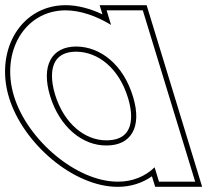

<svg xmlns="http://www.w3.org/2000/svg" viewBox="-150 -653 803 743"><path d="M-95.9 -281C-148.5 -453 -54.1 -612 102.6 -613C160.1 -613 222 -591.8 279.8 -556.6L262.6 -613H402.6L424 -543L503 -284.6L504.1 -281L583.9 -20L605.3 50H465.3L448.3 -5.5C412.1 29.4 363.2 50.4 305.3 50C146.3 50 -43.9 -111 -95.9 -281ZM44.1 -281C80.2 -163 167.8 -89 262.5 -90C357 -90 399.9 -160.8 365.7 -275.7L364.1 -281C327.7 -400 241.7 -472 145.4 -473C50.4 -473 7.7 -400 44.1 -281ZM-115 -275.2C-60.7 -97.6 134.7 70 305.2 70C356.2 70.3 402.7 54.4 438 29.1L450.5 70H632.3L417.4 -633H235.6L246.5 -597.4C198.3 -620.1 150.3 -633 102.5 -633C78.9 -632.8 56.6 -629.4 35.6 -623.1C-96.2 -583 -162.8 -431.2 -115 -275.2ZM63.2 -286.8C55 -313.8 51.2 -337.8 51.2 -358.2C51.1 -421 83.2 -453 145.3 -453C230.7 -452.1 310.4 -388.2 345 -275.2L346.6 -269.9C353.9 -245.2 357.3 -222.9 357.4 -203.9C357.5 -142.1 325.7 -110 262.4 -110C178.8 -109.1 97.5 -174.7 63.2 -286.8Z"/></svg>

Font: Nordica Plus
Style: NordicaClassicRgOpOblOl
Weight: 500
Version: Version 1.01